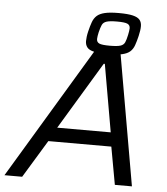

<svg xmlns="http://www.w3.org/2000/svg" viewBox="-83 -911 839 962"><g transform="rotate(5 337.0 -429.5)"><path d="M-24.6 0 388.5 -688H496.4L616.5 0H530.6L496.3 -189.4H179.5L64.4 0ZM217.9 -260.3H487.1L427.8 -599.5H422.3ZM439.5 -649.6Q393.7 -649.6 368.6 -655.4Q343.5 -661.2 333.7 -673.9Q323.9 -686.5 323.9 -705.2Q323.9 -715.1 325.5 -727.2Q327 -739.4 330.5 -754Q337.1 -781.6 344.4 -801.8Q351.7 -822 365.7 -834.6Q379.6 -847.2 405.5 -853.3Q431.3 -859.4 474.8 -859.4Q520.9 -859.4 546.1 -853.4Q571.3 -847.3 581.4 -834.9Q591.4 -822.6 591.4 -803.4Q591.4 -792.9 589.7 -781Q587.9 -769.1 584.5 -753.9Q577.8 -725.8 570.7 -705.9Q563.6 -686 549.7 -673.6Q535.7 -661.2 509.6 -655.4Q483.5 -649.6 439.5 -649.6ZM444.1 -692.3Q481.4 -692.3 497.8 -697.5Q514.1 -702.7 520.2 -716.4Q526.2 -730.1 531.2 -754.2Q533.2 -764.8 534.7 -773Q536.2 -781.2 536.2 -787.9Q536.2 -803.8 522.7 -810Q509.2 -816.2 470.1 -816.2Q433.8 -816.2 417.4 -810.7Q401 -805.3 395.1 -791.8Q389.1 -778.4 383.1 -754Q381.1 -744 379.6 -735.5Q378.1 -727.1 378.1 -720.5Q378.1 -704.5 391.5 -698.4Q404.9 -692.3 444.1 -692.3Z"/></g></svg>

Font: Saira Thin
Style: Italic
Weight: 100
Italic angle: -12°
Designer: Hector Gatti with collaboration of the Omnibus-Type team
Foundry: Omnibus-Type
Version: Version 1.101